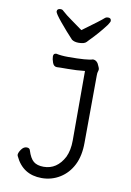

<svg xmlns="http://www.w3.org/2000/svg" viewBox="-98 -789 696 1023"><g transform="rotate(10 250.0 -277.0)"><path d="M201 175Q99 175 56 82Q54 78 54 76Q54 63 66.5 45.5Q79 28 95 28Q111 28 114 40Q127 82 146.5 98Q166 114 201 114Q273 114 312 40Q330 2 330 -51V-427Q285 -422 237 -422Q189 -422 179 -421Q162 -421 155 -440.5Q148 -460 148 -474Q148 -491 164 -491Q191 -485 229 -485Q333 -485 361 -495Q385 -495 396 -464Q401 -454 401 -449Q401 -442 398.5 -435.5Q396 -429 396 -416L394 -50Q394 21 369 70.5Q344 120 299.5 147.5Q255 175 201 175ZM270 -569Q247 -569 233 -579Q199 -615 162.5 -659Q126 -703 126 -713Q126 -729 145 -729Q155 -729 160 -723Q183 -702 214 -680.5Q245 -659 273 -638Q368 -707 385 -723Q392 -729 402 -729Q419 -729 419 -713Q419 -708 408 -691Q370 -640 324 -594L312 -581Q301 -569 270 -569Z"/></g></svg>

Font: LXGW WenKai Mono Lite
Style: Regular
Weight: 400
Monospace: yes
Designer: LXGW / Fontworks Inc.
Foundry: LXGW / Fontworks Inc.
Version: Version 1.520; June 14, 2025